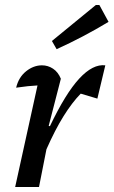

<svg xmlns="http://www.w3.org/2000/svg" viewBox="-20 -753 457 773"><path d="M41 0 131 -409Q112 -408 92 -406Q72 -404 45 -400Q55 -442 85 -466Q115 -490 149 -490Q173 -490 193.5 -476.5Q214 -463 225 -436L176 -246L181 -245Q244 -377 299 -436.5Q354 -496 404 -490L372 -356L305 -376Q270 -340 236 -285.5Q202 -231 167 -152L137 0ZM208 -555 189 -588 366 -733H380L417 -665Q316 -604 208 -555Z"/></svg>

Font: Piazzolla Medium
Style: Italic
Weight: 500
Italic angle: -11.3°
Designer: Juan Pablo del Peral
Foundry: Huerta Tipografica
Version: Version 1.330